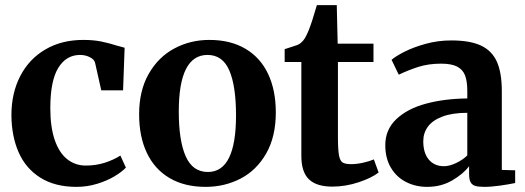

<svg xmlns="http://www.w3.org/2000/svg" viewBox="-20 -717 2046 748"><path d="M304.5 -561.5Q344.5 -561.5 374.8 -555.2Q405 -549 436.5 -539Q458.5 -532.5 465.5 -531L459.5 -365H374.5L350.5 -472Q347.5 -485.5 330 -494.2Q312.5 -503 292 -503Q238 -503 207 -452.5Q176 -402 176 -295.5Q176 -222 193.2 -171.8Q210.5 -121.5 241.8 -96.8Q273 -72 314.5 -72Q354 -72 388.8 -83.2Q423.5 -94.5 449 -111L470.5 -64Q455 -47.5 425.8 -30Q396.5 -12.5 358 -0.8Q319.5 11 278 11Q194 11 137.2 -24.8Q80.5 -60.5 52.8 -123.2Q25 -186 24.5 -268.5Q24.5 -354 58.8 -420.5Q93 -487 156.5 -524.2Q220 -561.5 304.5 -561.5Z M795.5 -561.5Q878 -561.5 936.2 -527Q994.5 -492.5 1024.5 -429Q1054.5 -365.5 1054.5 -279Q1054.5 -184.5 1017 -119Q979.5 -53.5 917.2 -21.2Q855 11 781 11Q699 11 640.8 -23.2Q582.5 -57.5 552.2 -121.2Q522 -185 522 -271.5Q522 -364.5 559.8 -430Q597.5 -495.5 659.8 -528.5Q722 -561.5 795.5 -561.5ZM899.5 -267.5Q899.5 -381.5 873.5 -442.2Q847.5 -503 788.5 -503Q676.5 -503 676.5 -282.5Q676.5 -169 703.5 -108Q730.5 -47 790 -47Q899.5 -47 899.5 -267.5Z M1154 -109.5V-475.5H1089V-525.5L1110.5 -532.5Q1128 -538 1137 -541.2Q1146 -544.5 1151.5 -549.5Q1161.5 -557.5 1168 -568.5Q1174.5 -579.5 1182 -597.5Q1194.5 -627.5 1214.5 -697H1292L1295.5 -547H1435V-475.5H1296.5V-185Q1296.5 -134.5 1300.5 -112.5Q1304.5 -90.5 1314.8 -84Q1325 -77.5 1348 -77.5Q1369.5 -77.5 1394.2 -83Q1419 -88.5 1436.5 -96L1455 -45Q1427.5 -23.5 1376.8 -6.8Q1326 10 1274.5 10Q1213 10 1183.5 -18.5Q1154 -47 1154 -109.5Z M1800.5 -333.5V-362.5Q1800.5 -400.5 1791.8 -423.2Q1783 -446 1761 -457.5Q1739 -469 1698.5 -469Q1649.5 -469 1610.2 -456.5Q1571 -444 1533.5 -426L1505.5 -484Q1521.5 -498 1556 -515.5Q1590.5 -533 1638.2 -546.2Q1686 -559.5 1738 -559.5Q1811 -559.5 1853.8 -539.5Q1896.5 -519.5 1915.8 -476.5Q1935 -433.5 1935 -362V-55L1987 -53.5V-4Q1964 1 1928.8 6Q1893.5 11 1866.5 11Q1843 11 1830.8 7Q1818.5 3 1813 -7.8Q1807.5 -18.5 1807.5 -39.5V-69.5Q1784.5 -39 1741.5 -14Q1698.5 11 1644 11Q1599 11 1561.8 -8Q1524.5 -27 1502.8 -63.8Q1481 -100.5 1481 -151.5Q1481 -212 1524 -252.8Q1567 -293.5 1639 -313Q1711 -332.5 1800.5 -333.5ZM1800.5 -111.5V-277.5Q1742.5 -277.5 1704 -263Q1665.5 -248.5 1647.2 -223.8Q1629 -199 1629 -167Q1629 -120.5 1650.8 -95Q1672.5 -69.5 1709.5 -69.5Q1730.5 -69.5 1756.2 -81.5Q1782 -93.5 1800.5 -111.5Z"/></svg>

Font: Merriweather Text
Style: Bold
Weight: 700
Designer: Eben Sorkin
Foundry: Eben Sorkin
Version: Version 2.100